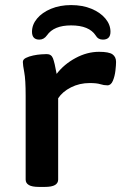

<svg xmlns="http://www.w3.org/2000/svg" viewBox="-20 -734 478 756"><path d="M134 2Q106 2 93.5 -5.5Q81 -13 81 -27V-357Q81 -421 75.5 -449.5Q70 -478 70 -490Q70 -500 82 -506Q94 -512 110.5 -515.5Q127 -519 142 -520Q157 -521 164 -521Q182 -521 188.5 -504.5Q195 -488 203 -443Q232 -481 277.5 -505.5Q323 -530 370 -530Q409 -530 423 -520Q437 -510 437 -490Q437 -478 434.5 -456Q432 -434 424.5 -416Q417 -398 403 -398Q389 -398 375 -402.5Q361 -407 333 -407Q293 -407 259.5 -390Q226 -373 209 -347V-27Q209 -13 196.5 -5.5Q184 2 156 2ZM260 -714Q305 -714 340 -699.5Q375 -685 395 -661Q415 -637 415 -609Q415 -578 385 -578Q366 -578 357 -594Q331 -634 260 -634Q192 -634 165 -595Q153 -578 135 -578Q106 -578 106 -609Q106 -637 126 -661Q146 -685 181 -699.5Q216 -714 260 -714Z"/></svg>

Font: Asap Expanded SemiBold
Style: Regular
Weight: 600
Width: 7
Designer: Pablo Cosgaya
Foundry: Omnibus-Type
Version: Version 3.001; ttfautohint (v1.8.4.7-5d5b)